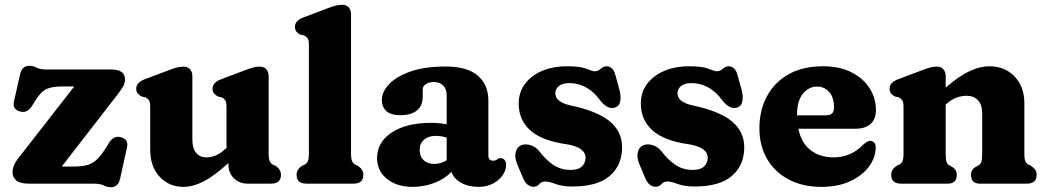

<svg xmlns="http://www.w3.org/2000/svg" viewBox="-20 -769 4384 804"><path d="M469 -369 238.5 -71.5H284.5Q318 -71.5 340.2 -76.5Q362.5 -81.5 380.5 -96.5Q398.5 -111.5 418.5 -142L437.5 -172.5Q456 -201 484 -195Q519.5 -186.5 512 -152.5L483 -21Q475 15 444.5 15Q428.5 15 414.2 7.5Q400 0 369.5 0H100Q64 0 48.2 -13.5Q32.5 -27 32.5 -47Q32.5 -76.5 57.5 -107.5L291 -407H240Q199 -407 176 -396.8Q153 -386.5 130.5 -352L113 -324Q94.5 -295 66.5 -301.5Q31 -309.5 38.5 -344L64 -457.5Q72 -493.5 102.5 -493.5Q119 -493.5 133 -485.8Q147 -478 177.5 -478H446Q503.5 -478 503.5 -436Q503.5 -421.5 495.5 -407Q487.5 -392.5 469 -369Z M609 -141.5V-321.5Q609 -342 603.5 -349.5Q598 -357 589 -361.5L574 -364.5Q563.5 -370 557 -377.5Q550.5 -385 550.5 -397.5Q550.5 -423.5 586 -437L681.5 -473Q703.5 -481.5 718.2 -485.8Q733 -490 749 -490Q766 -490 775.8 -479Q785.5 -468 785.5 -450V-184.5Q785.5 -148 801.2 -129Q817 -110 844.5 -110Q863 -110 882.5 -117.8Q902 -125.5 923 -144.5L928.5 -149.5V-321.5Q928.5 -342 923 -349.5Q917.5 -357 908.5 -361.5L893.5 -364.5Q883 -370 876.5 -377.5Q870 -385 870 -397.5Q870 -423.5 905.5 -437L1001 -473Q1023 -481.5 1037.8 -485.8Q1052.5 -490 1068.5 -490Q1085.5 -490 1095.2 -479Q1105 -468 1105 -450V-126Q1105 -103 1109.5 -93.8Q1114 -84.5 1122 -80L1133 -75Q1156.5 -60.5 1156.5 -37Q1156.5 0 1115.5 0H1016Q983 0 959.8 -22.2Q936.5 -44.5 936.5 -79V-86.5Q878.5 -33 833.5 -9.8Q788.5 13.5 749 13.5Q687 13.5 648 -29.5Q609 -72.5 609 -141.5Z M1450 -709V-126Q1450 -103 1454.5 -93.8Q1459 -84.5 1467 -80L1477.5 -75Q1501.5 -60 1501.5 -37Q1501.5 0 1460.5 0H1263Q1222 0 1222 -37Q1222 -60 1245.5 -75L1256.5 -80Q1264.5 -84.5 1269 -93.8Q1273.5 -103 1273.5 -126V-580.5Q1273.5 -601 1268 -608.5Q1262.5 -616 1253.5 -620.5L1238.5 -623.5Q1228 -628.5 1221.5 -636.2Q1215 -644 1215 -656.5Q1215 -682.5 1250.5 -696L1346 -732Q1368 -740.5 1382.8 -744.8Q1397.5 -749 1413.5 -749Q1430.5 -749 1440.2 -738Q1450 -727 1450 -709Z M1559 -107Q1559 -174 1620.5 -214.2Q1682 -254.5 1784 -254.5Q1821 -254.5 1850.5 -248.5V-370.5Q1850.5 -396 1836.2 -410.8Q1822 -425.5 1796.5 -425.5Q1776 -425.5 1763 -416.5Q1750 -407.5 1750 -394V-362Q1750 -326 1725.5 -306.2Q1701 -286.5 1656 -286.5Q1617 -286.5 1598 -303.8Q1579 -321 1579 -351Q1579 -384 1608.8 -416Q1638.5 -448 1697.8 -469.2Q1757 -490.5 1845.5 -490.5Q1936.5 -490.5 1980.8 -452.2Q2025 -414 2025 -348.5V-117Q2025 -108.5 2029.8 -102.2Q2034.5 -96 2045 -96Q2051.5 -96 2055.2 -97.8Q2059 -99.5 2062 -101.5Q2065 -103.5 2067.8 -105.2Q2070.5 -107 2075 -107Q2086.5 -107 2093 -99Q2099.5 -91 2099.5 -79Q2099.5 -57 2085.2 -35.8Q2071 -14.5 2044.8 -0.5Q2018.5 13.5 1983 13.5Q1941.5 13.5 1911 -3.5Q1880.5 -20.5 1870.5 -49.5Q1842 -19.5 1798.8 -3Q1755.5 13.5 1708 13.5Q1641 13.5 1600 -20.2Q1559 -54 1559 -107ZM1737.5 -141.5Q1737.5 -113.5 1754.2 -98Q1771 -82.5 1797.5 -82.5Q1826.5 -82.5 1850.5 -98V-192.5Q1829 -200 1804.5 -200Q1774 -200 1755.8 -184Q1737.5 -168 1737.5 -141.5Z M2364.5 -421Q2334.5 -421 2320 -408.5Q2305.5 -396 2305.5 -378.5Q2305.5 -359.5 2321.8 -347Q2338 -334.5 2365.5 -328.5Q2480 -304.5 2532.5 -261.5Q2585 -218.5 2585 -152Q2585 -77.5 2533.8 -32.8Q2482.5 12 2376.5 12Q2334.5 12 2306.8 1.5Q2279 -9 2263 -9Q2247.5 -9 2238.2 2Q2229 13 2214 13Q2200 13 2188.8 3.8Q2177.5 -5.5 2169 -26.5L2145 -83.5Q2133.5 -113.5 2140 -134.2Q2146.5 -155 2164 -161.5Q2182 -167.5 2202.8 -160.8Q2223.5 -154 2238 -136Q2263.5 -102 2295.2 -79.8Q2327 -57.5 2369.5 -57.5Q2401.5 -57.5 2416.8 -72Q2432 -86.5 2432 -108.5Q2432 -152 2352.5 -165Q2249 -179.5 2200.5 -223.2Q2152 -267 2152 -335.5Q2152 -382 2177.8 -417Q2203.5 -452 2249.2 -471.8Q2295 -491.5 2355 -491.5Q2410 -491.5 2435.8 -481Q2461.5 -470.5 2469.5 -470.5Q2484.5 -470.5 2495.5 -481Q2506.5 -491.5 2520.5 -491.5Q2532 -491.5 2541.8 -483Q2551.5 -474.5 2557 -454.5L2575 -389Q2581 -365 2577 -344.2Q2573 -323.5 2553.5 -318Q2522.5 -310 2491.5 -351Q2468 -384 2435 -402.5Q2402 -421 2364.5 -421Z M2876 -421Q2846 -421 2831.5 -408.5Q2817 -396 2817 -378.5Q2817 -359.5 2833.2 -347Q2849.5 -334.5 2877 -328.5Q2991.5 -304.5 3044 -261.5Q3096.5 -218.5 3096.5 -152Q3096.5 -77.5 3045.2 -32.8Q2994 12 2888 12Q2846 12 2818.2 1.5Q2790.5 -9 2774.5 -9Q2759 -9 2749.8 2Q2740.5 13 2725.5 13Q2711.5 13 2700.2 3.8Q2689 -5.5 2680.5 -26.5L2656.5 -83.5Q2645 -113.5 2651.5 -134.2Q2658 -155 2675.5 -161.5Q2693.5 -167.5 2714.2 -160.8Q2735 -154 2749.5 -136Q2775 -102 2806.8 -79.8Q2838.5 -57.5 2881 -57.5Q2913 -57.5 2928.2 -72Q2943.5 -86.5 2943.5 -108.5Q2943.5 -152 2864 -165Q2760.5 -179.5 2712 -223.2Q2663.5 -267 2663.5 -335.5Q2663.5 -382 2689.2 -417Q2715 -452 2760.8 -471.8Q2806.5 -491.5 2866.5 -491.5Q2921.5 -491.5 2947.2 -481Q2973 -470.5 2981 -470.5Q2996 -470.5 3007 -481Q3018 -491.5 3032 -491.5Q3043.5 -491.5 3053.2 -483Q3063 -474.5 3068.5 -454.5L3086.5 -389Q3092.5 -365 3088.5 -344.2Q3084.5 -323.5 3065 -318Q3034 -310 3003 -351Q2979.5 -384 2946.5 -402.5Q2913.5 -421 2876 -421Z M3648 -307.5Q3648 -270.5 3625.8 -250.2Q3603.5 -230 3562.5 -230H3323Q3335.5 -170 3374.5 -140Q3413.5 -110 3471 -110Q3508.5 -110 3540 -124.2Q3571.5 -138.5 3592.5 -161.5Q3614 -180.5 3625.5 -179.5Q3634 -178.5 3640.5 -172.2Q3647 -166 3647 -151Q3646.5 -108.5 3618.5 -71Q3590.5 -33.5 3539.8 -10Q3489 13.5 3420.5 13.5Q3341 13.5 3282.5 -17.5Q3224 -48.5 3192 -103.8Q3160 -159 3160 -231.5Q3160 -306.5 3191.2 -365.2Q3222.5 -424 3282 -457.8Q3341.5 -491.5 3427 -491.5Q3495 -491.5 3544.5 -466.8Q3594 -442 3621 -400.2Q3648 -358.5 3648 -307.5ZM3402 -406.5Q3366.5 -406.5 3342 -376.5Q3317.5 -346.5 3317.5 -286H3439.5Q3472.5 -286 3472.5 -318Q3472.5 -362 3451.8 -384.2Q3431 -406.5 3402 -406.5Z M3940 -450V-402Q3995.5 -450.5 4039.8 -471Q4084 -491.5 4122.5 -491.5Q4188 -491.5 4228.8 -448.5Q4269.5 -405.5 4269.5 -336.5V-126Q4269.5 -102.5 4273.8 -93.5Q4278 -84.5 4286.5 -80L4297 -75Q4308.5 -67 4314.8 -58.5Q4321 -50 4321 -37Q4321 0 4280 0H4083Q4046 0 4046 -37Q4046 -58 4065 -70L4076.5 -76Q4085.5 -80.5 4089.2 -90.5Q4093 -100.5 4093 -126V-293.5Q4093 -330 4075.5 -349Q4058 -368 4027 -368Q4007.5 -368 3985.5 -360.2Q3963.5 -352.5 3941.5 -332.5L3940 -331.5V-126Q3940 -100.5 3943.8 -90.5Q3947.5 -80.5 3956.5 -76L3967.5 -70Q3986.5 -58 3986.5 -37Q3986.5 0 3949.5 0H3753Q3712 0 3712 -37Q3712 -60 3735.5 -75L3746.5 -80Q3754.5 -84.5 3759 -93.8Q3763.5 -103 3763.5 -126V-321.5Q3763.5 -342 3758 -349.5Q3752.5 -357 3743.5 -361.5L3728.5 -364.5Q3718 -370 3711.5 -377.5Q3705 -385 3705 -397.5Q3705 -423.5 3740.5 -437L3836 -473Q3858 -481.5 3872.8 -485.8Q3887.5 -490 3903.5 -490Q3920.5 -490 3930.2 -479Q3940 -468 3940 -450Z"/></svg>

Font: Fraunces 9pt SuperSoft
Style: Bold
Weight: 700
Version: Version 1.000;[b76b70a41]